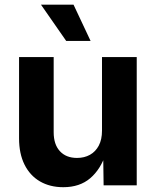

<svg xmlns="http://www.w3.org/2000/svg" viewBox="-20 -779 654 807"><path d="M246.1 7.8Q189.9 7.8 147.9 -16.6Q106 -41 83 -87.2Q60.1 -133.3 60.1 -197.3V-539.1H205.6V-223.1Q205.6 -171.9 231.7 -143.6Q257.8 -115.2 303.7 -115.2Q334.5 -115.2 358.2 -128.4Q381.8 -141.6 395.3 -167.2Q408.7 -192.9 408.7 -229.5V-539.1H554.7V0H415.5L413.6 -135.7H425.8Q403.3 -67.4 359.1 -29.8Q314.9 7.8 246.1 7.8ZM258.3 -606.9 152.3 -759.3H289.1L360.8 -606.9Z"/></svg>

Font: Inter 18pt
Style: Bold
Weight: 700
Designer: Rasmus Andersson
Foundry: rsms
Version: Version 4.001;git-66647c0bb